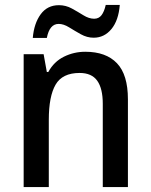

<svg xmlns="http://www.w3.org/2000/svg" viewBox="-20 -759 611 779"><path d="M326 -549Q410 -549 454.5 -502.5Q499 -456 499 -356V0H397V-338Q397 -400 374.5 -431.5Q352 -463 303 -463Q233 -463 205.5 -415.5Q178 -368 178 -273V0H76V-539H157L170 -467H176Q199 -509 239.5 -529Q280 -549 326 -549ZM113 -605Q118 -664 145 -701Q172 -738 219 -738Q247 -738 271.5 -724.5Q296 -711 318.5 -697Q341 -683 362 -683Q381 -683 392 -697.5Q403 -712 409 -739H466Q461 -676 432 -641Q403 -606 360 -606Q333 -606 308 -620Q283 -634 260.5 -648Q238 -662 218 -662Q181 -662 170 -605Z"/></svg>

Font: Noto Sans Malayalam SemiCondensed Medium
Style: Regular
Weight: 500
Width: 4
Designer: Jelle Bosma - Monotype Design Team
Foundry: Monotype Imaging Inc.
Version: Version 2.104; ttfautohint (v1.8.4.7-5d5b)